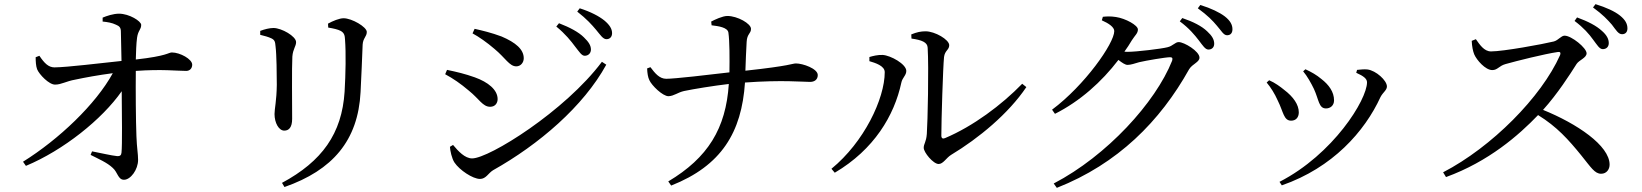

<svg xmlns="http://www.w3.org/2000/svg" viewBox="-20 -843 7920 926"><path d="M475 -739C497 -737 521 -733 539 -724C556 -717 563 -710 563 -690C564 -656 565 -598 566 -549C459 -538 309 -519 243 -518C214 -518 194 -538 170 -574L152 -567C152 -548 153 -525 159 -509C169 -484 217 -434 246 -435C276 -435 298 -451 343 -459C390 -469 455 -481 524 -490C442 -340 264 -171 91 -63L105 -43C285 -118 472 -267 567 -403C568 -284 570 -146 566 -107C565 -94 558 -89 545 -90C516 -93 466 -105 424 -113L417 -96C454 -77 497 -59 524 -33C548 -12 549 24 578 24C610 24 646 -25 646 -72C646 -102 640 -129 638 -186C635 -260 634 -412 635 -501C761 -510 835 -501 878 -501C896 -501 907 -514 907 -531C907 -558 848 -590 809 -590C792 -590 788 -573 635 -556C636 -590 637 -632 641 -661C646 -697 661 -700 661 -723C661 -741 603 -777 554 -777C526 -777 494 -766 475 -758Z M1719 -399C1722 -460 1727 -569 1729 -628C1731 -660 1749 -666 1749 -689C1749 -713 1677 -755 1637 -755C1617 -755 1585 -742 1562 -729L1563 -710C1588 -706 1610 -701 1623 -694C1641 -684 1643 -671 1644 -652C1649 -587 1647 -487 1642 -401C1629 -198 1533 -65 1340 39L1352 59C1584 -22 1707 -165 1719 -399ZM1289 -658C1305 -650 1307 -642 1309 -619C1314 -581 1315 -481 1315 -434C1314 -356 1304 -319 1304 -293C1304 -250 1325 -213 1351 -213C1373 -213 1389 -228 1389 -270C1389 -319 1387 -526 1390 -570C1393 -608 1408 -619 1408 -640C1408 -668 1338 -708 1299 -708C1280 -708 1256 -702 1235 -694V-675C1256 -670 1274 -665 1289 -658Z M2800 -574C2817 -574 2830 -586 2830 -604C2830 -623 2820 -640 2796 -663C2771 -688 2728 -711 2676 -731L2663 -715C2707 -679 2734 -645 2754 -618C2774 -593 2785 -574 2800 -574ZM2905 -654C2921 -654 2932 -665 2932 -683C2932 -704 2920 -723 2895 -744C2869 -765 2829 -786 2776 -803L2764 -787C2810 -751 2834 -724 2855 -699C2876 -674 2888 -654 2905 -654ZM2365 -607C2418 -563 2437 -523 2470 -523C2491 -523 2506 -541 2506 -562C2506 -605 2467 -638 2399 -667C2351 -685 2305 -696 2269 -704L2259 -682C2289 -666 2329 -638 2365 -607ZM2257 -79C2222 -79 2190 -114 2165 -144L2150 -135C2151 -117 2159 -78 2172 -59C2196 -23 2260 20 2295 20C2324 20 2335 -8 2358 -22C2579 -146 2794 -330 2904 -531L2883 -545C2705 -307 2339 -79 2257 -79ZM2241 -406C2291 -366 2308 -328 2344 -328C2369 -328 2380 -347 2380 -365C2380 -410 2334 -447 2270 -470C2222 -487 2184 -496 2136 -506L2127 -485C2166 -464 2201 -440 2241 -406Z M3412 -721C3445 -717 3489 -711 3493 -686C3499 -645 3499 -559 3498 -494C3397 -482 3234 -463 3193 -463C3160 -463 3138 -491 3117 -519L3101 -513C3102 -489 3105 -470 3112 -456C3123 -431 3176 -379 3204 -379C3231 -380 3248 -397 3279 -404C3327 -414 3419 -429 3495 -438C3481 -223 3394 -82 3203 32L3217 52C3460 -44 3557 -205 3573 -445C3752 -458 3851 -448 3887 -448C3907 -448 3924 -458 3924 -481C3924 -512 3852 -537 3819 -537C3800 -537 3797 -526 3575 -502C3577 -547 3578 -599 3581 -641C3583 -681 3602 -680 3602 -704C3602 -729 3537 -766 3488 -766C3465 -766 3427 -748 3410 -739Z M4376 -657C4426 -650 4453 -639 4454 -613C4460 -517 4454 -252 4450 -197C4447 -157 4435 -150 4435 -130C4435 -108 4481 -52 4507 -52C4529 -52 4544 -82 4567 -96C4700 -176 4844 -295 4930 -423L4910 -439C4811 -337 4673 -234 4538 -177C4527 -172 4520 -176 4520 -189C4520 -264 4528 -518 4533 -568C4537 -600 4558 -602 4558 -625C4558 -652 4489 -692 4444 -692C4421 -692 4402 -688 4375 -677ZM4247 -495C4247 -367 4147 -157 3990 -29L4006 -10C4196 -122 4293 -286 4327 -444C4332 -469 4351 -479 4351 -501C4351 -534 4275 -576 4237 -578C4213 -579 4190 -573 4173 -568V-548C4200 -540 4247 -526 4247 -495Z M5294 -745C5328 -730 5354 -712 5354 -693C5354 -634 5211 -431 5054 -314L5068 -294C5189 -355 5293 -448 5374 -554C5392 -540 5407 -530 5418 -530C5434 -530 5453 -537 5474 -543C5508 -551 5602 -567 5623 -567C5633 -567 5637 -563 5633 -550C5553 -349 5319 -92 5062 42L5077 63C5371 -53 5575 -258 5715 -509C5731 -535 5765 -543 5765 -565C5765 -596 5691 -640 5665 -640C5647 -640 5637 -621 5610 -615C5583 -608 5462 -593 5418 -593C5413 -593 5409 -593 5403 -594C5416 -612 5428 -630 5439 -649C5455 -674 5468 -682 5468 -701C5468 -721 5409 -754 5362 -761C5336 -765 5317 -764 5299 -762ZM5670 -740C5715 -707 5742 -674 5762 -648C5781 -623 5793 -604 5808 -604C5825 -604 5836 -615 5836 -632C5836 -652 5826 -670 5802 -692C5776 -717 5735 -738 5682 -756ZM5757 -803C5805 -768 5828 -744 5849 -719C5871 -694 5881 -673 5898 -673C5915 -673 5924 -684 5924 -702C5924 -723 5914 -743 5887 -764C5862 -783 5821 -803 5769 -819Z M6317 -414C6341 -362 6340 -320 6375 -320C6395 -320 6414 -333 6414 -359C6414 -400 6389 -434 6353 -462C6329 -482 6306 -495 6276 -509L6265 -499C6284 -477 6304 -441 6317 -414ZM6638 -375C6650 -398 6669 -408 6669 -426C6669 -455 6616 -503 6575 -508C6558 -510 6539 -507 6525 -506L6521 -492C6557 -476 6573 -463 6573 -446C6573 -362 6410 -99 6151 34L6162 51C6407 -34 6562 -209 6638 -375ZM6143 -357C6170 -303 6171 -261 6207 -261C6231 -261 6244 -278 6244 -301C6244 -338 6218 -376 6173 -410C6156 -424 6129 -444 6101 -456L6089 -445C6109 -421 6127 -393 6143 -357Z M7574 -742C7618 -709 7644 -679 7664 -651C7683 -626 7694 -606 7710 -606C7727 -606 7739 -617 7739 -635C7739 -654 7730 -673 7706 -694C7679 -719 7638 -740 7586 -759ZM7078 -646C7079 -619 7084 -596 7090 -581C7102 -553 7144 -505 7177 -505C7203 -505 7209 -525 7241 -534C7294 -549 7430 -583 7492 -592C7503 -594 7509 -591 7504 -577C7414 -375 7175 -134 6940 -12L6954 11C7160 -64 7305 -191 7398 -288C7489 -232 7545 -169 7606 -94C7653 -36 7671 -5 7702 -5C7729 -5 7743 -27 7743 -49C7743 -141 7585 -247 7422 -313C7493 -392 7551 -483 7584 -535C7597 -554 7632 -564 7632 -586C7632 -612 7559 -671 7526 -671C7509 -671 7496 -649 7474 -643C7421 -630 7230 -595 7171 -595C7137 -595 7116 -629 7098 -654ZM7663 -807C7710 -773 7734 -747 7754 -724C7774 -698 7785 -678 7803 -678C7819 -678 7829 -688 7829 -706C7829 -728 7819 -747 7793 -768C7768 -788 7727 -807 7675 -823Z"/></svg>

Font: Noto Serif SC Medium
Style: Regular
Weight: 500
Designer: Ryoko NISHIZUKA 西塚涼子 (kana & ideographs); Frank Grießhammer (Latin, Greek & Cyrillic); Wenlong ZHANG 张文龙 (bopomofo); San
Foundry: Adobe Systems Incorporated
Version: Version 1.001;PS 1.001;hotconv 16.6.54;makeotf.lib2.5.65590